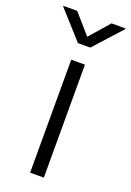

<svg xmlns="http://www.w3.org/2000/svg" viewBox="-183 -808 588 861"><g transform="rotate(20 111.5 -377.0)"><path d="M79.1 0V-539.1H144.5V0ZM29.3 -753.9 111.3 -660.2 193.4 -753.9H260.3V-751L140.6 -619.1H82L-36.6 -751V-753.9Z"/></g></svg>

Font: Inter 18pt Light
Style: Regular
Weight: 300
Designer: Rasmus Andersson
Foundry: rsms
Version: Version 4.001;git-66647c0bb